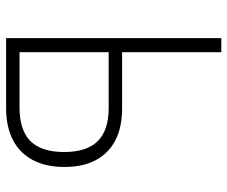

<svg xmlns="http://www.w3.org/2000/svg" viewBox="-78 -667 745 629"><g transform="rotate(90 294.5 -352.5)"><path d="M105 0V-705H151V-380H336Q397 -380 439.5 -358Q482 -336 504.5 -294Q527 -252 527 -191Q527 -130 504 -87Q481 -44 438 -22Q395 0 334 0ZM151 -44H332Q407 -44 442.5 -80Q478 -116 478 -190Q478 -264 442.5 -300Q407 -336 334 -336H151Z"/></g></svg>

Font: Nunito Sans 7pt Condensed ExtraLight
Style: Regular
Weight: 250
Width: 3
Designer: Vernon Adams
Foundry: Vernon Adams
Version: Version 3.101;gftools[0.9.27]